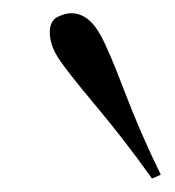

<svg xmlns="http://www.w3.org/2000/svg" viewBox="-20 -867 263 288"><path d="M86.4 -847.2Q112.3 -847.2 129.9 -815.9Q142.1 -794.9 166.5 -730.7Q190.9 -666.5 221.2 -605L208 -599.1Q167.5 -656.2 122.8 -709.5Q78.1 -762.7 66.4 -781.7Q54.7 -800.8 54.7 -818.4Q54.7 -835.9 66.4 -841.6Q78.1 -847.2 86.4 -847.2Z"/></svg>

Font: PlayfairDisplay-Italic
Style: Italic
Weight: 400
Italic angle: -14°
Designer: Claus Eggers Sørensen
Foundry: Claus Eggers Sørensen
Version: Version 1.002;PS 001.002;hotconv 1.0.70;makeotf.lib2.5.58329